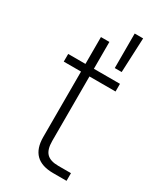

<svg xmlns="http://www.w3.org/2000/svg" viewBox="-186 -798 731 867"><g transform="rotate(30 180.0 -365.0)"><path d="M249 -730H293L285 -550H249ZM35 -500H125V-640H169V-500H305V-460H169V-124Q169 -79 188 -59.5Q207 -40 249 -40H315V0H245Q125 0 125 -119V-460H35Z"/></g></svg>

Font: Retni Sans Light
Style: Regular
Weight: 300
Designer: Vitaly Kuzmin
Foundry: ParaType Ltd.
Version: Version 1.00;March 2, 2019;FontCreator 11.5.0.2425 64-bit; t